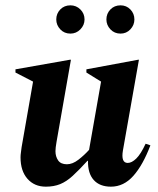

<svg xmlns="http://www.w3.org/2000/svg" viewBox="-20 -690 592 720"><path d="M152 10Q109 10 83 -19.5Q57 -49 57 -100Q57 -109 58.5 -118.5Q60 -128 61 -138L104 -384L38 -418V-430L242 -466H246L192 -158Q188 -135 188 -123Q188 -103 198 -88.5Q208 -74 231 -74Q252 -74 274 -91Q296 -108 314 -128L359 -384L304 -418V-430L498 -466H501L441 -126Q433 -79 459 -79Q474 -79 491 -95.5Q508 -112 526 -151L544 -145Q516 -71 480 -30.5Q444 10 396 10Q354 10 331.5 -15Q309 -40 310 -87H308Q276 -52 252.5 -30.5Q229 -9 205.5 0.5Q182 10 152 10ZM244 -564Q221 -564 206 -580Q191 -596 191 -617Q191 -639 206 -654.5Q221 -670 244 -670Q266 -670 281.5 -654.5Q297 -639 297 -617Q297 -596 281.5 -580Q266 -564 244 -564ZM432 -564Q409 -564 394 -580Q379 -596 379 -617Q379 -639 394 -654.5Q409 -670 432 -670Q454 -670 469 -654.5Q484 -639 484 -617Q484 -596 469 -580Q454 -564 432 -564Z"/></svg>

Font: Spectral
Style: Bold Italic
Weight: 700
Italic angle: -10°
Designer: Jean-Baptiste Levee
Foundry: Production Type
Version: Version 2.001